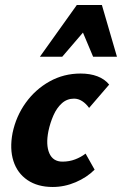

<svg xmlns="http://www.w3.org/2000/svg" viewBox="-20 -731 486 765"><path d="M190 14Q130 14 89.5 -13.5Q49 -41 33.5 -89.5Q18 -138 30 -201Q44 -268 82.5 -321.5Q121 -375 177.5 -406.5Q234 -438 301 -438Q339 -438 368 -427Q397 -416 415 -394L335 -301Q323 -318 307.5 -328Q292 -338 275 -338Q247 -338 226.5 -319.5Q206 -301 193 -271.5Q180 -242 173 -209Q162 -154 176.5 -120.5Q191 -87 229 -87Q256 -87 279.5 -96Q303 -105 321 -119L357 -55Q326 -24 281.5 -5Q237 14 190 14ZM139 -505 286 -711H386L343 -639L228 -505ZM351 -505 295 -638 286 -711H386L446 -505Z"/></svg>

Font: Ysabeau ExtraBold
Style: Italic
Weight: 800
Italic angle: -12°
Designer: Christian Thalmann (Catharsis Fonts)
Version: Version 2.002